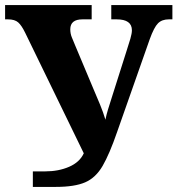

<svg xmlns="http://www.w3.org/2000/svg" viewBox="-20 -734 699 754"><path d="M109 0H199Q273 0 314.5 -18Q356 -36 383 -82.5Q410 -129 440 -216L568 -580Q585 -627 600.5 -642.5Q616 -658 643 -658H657V-714H417V-658H438Q498 -658 498 -615Q498 -603 492 -582Q486 -561 477 -534L418 -348Q410 -323 404 -303.5Q398 -284 394 -264Q385 -294 373 -323Q361 -352 346 -387L275 -556Q268 -573 262 -587.5Q256 -602 256 -619Q256 -658 304 -658H340V-714H0V-658H11Q38 -658 51.5 -646Q65 -634 79 -605L309 -132Q293 -97 251.5 -79Q210 -61 158 -61H109Z"/></svg>

Font: Noto Serif SemiCondensed Extra
Style: Regular
Weight: 800
Width: 4
Designer: Monotype Design Team
Foundry: Monotype Imaging Inc.
Version: Version 1.002